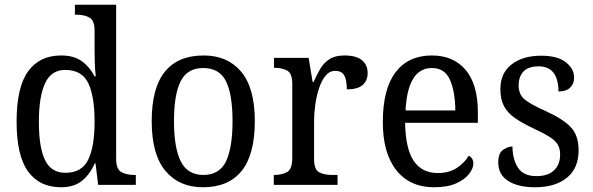

<svg xmlns="http://www.w3.org/2000/svg" viewBox="-20 -780 2500 810"><path d="M237 10Q147 10 98.5 -56.5Q50 -123 50 -267Q50 -412 98.5 -479Q147 -546 238 -546Q292 -546 325.5 -521.5Q359 -497 379 -458H384Q381 -482 380 -511.5Q379 -541 379 -566V-650Q379 -695 356.5 -706.5Q334 -718 304 -718H296V-760H470V-110Q470 -66 492 -54Q514 -42 545 -42H553V0H394L383 -91H380Q359 -44 325.5 -17Q292 10 237 10ZM256 -51Q325 -51 352 -106Q379 -161 379 -267Q379 -373 352.5 -429Q326 -485 255 -485Q196 -485 170 -428.5Q144 -372 144 -266Q144 -158 170 -104.5Q196 -51 256 -51Z M836 10Q736 10 678 -59Q620 -128 620 -269Q620 -409 675.5 -477.5Q731 -546 839 -546Q940 -546 997.5 -477.5Q1055 -409 1055 -269Q1055 -128 999.5 -59Q944 10 836 10ZM838 -42Q906 -42 933.5 -99.5Q961 -157 961 -269Q961 -381 933.5 -437Q906 -493 837 -493Q770 -493 742 -437Q714 -381 714 -269Q714 -157 742.5 -99.5Q771 -42 838 -42Z M1135 0V-42H1138Q1169 -42 1191 -54Q1213 -66 1213 -114V-426Q1213 -471 1191 -482.5Q1169 -494 1139 -494H1136V-536H1282L1299 -434H1303Q1316 -464 1331 -489.5Q1346 -515 1370 -530.5Q1394 -546 1433 -546Q1483 -546 1507 -526Q1531 -506 1531 -472Q1531 -441 1510.5 -422Q1490 -403 1443 -403Q1443 -444 1432 -462.5Q1421 -481 1394 -481Q1370 -481 1353 -460Q1336 -439 1325.5 -406.5Q1315 -374 1310 -337.5Q1305 -301 1305 -270V-109Q1305 -64 1327 -53Q1349 -42 1379 -42H1404V0Z M1811 10Q1709 10 1652 -62Q1595 -134 1595 -264Q1595 -405 1649 -475.5Q1703 -546 1802 -546Q1893 -546 1944.5 -485Q1996 -424 1996 -306V-262H1689Q1691 -152 1725.5 -101Q1760 -50 1827 -50Q1875 -50 1908 -72Q1941 -94 1957 -123Q1965 -120 1971 -111.5Q1977 -103 1977 -90Q1977 -70 1959 -46.5Q1941 -23 1904.5 -6.5Q1868 10 1811 10ZM1901 -314Q1900 -395 1878 -444Q1856 -493 1802 -493Q1750 -493 1722.5 -447Q1695 -401 1691 -314Z M2238 10Q2166 10 2124 -16.5Q2082 -43 2082 -95Q2082 -134 2102.5 -148Q2123 -162 2142 -162Q2142 -109 2165 -73Q2188 -37 2243 -37Q2292 -37 2317.5 -61.5Q2343 -86 2343 -128Q2343 -152 2333.5 -169Q2324 -186 2300 -201.5Q2276 -217 2233 -237Q2184 -260 2152.5 -282Q2121 -304 2106 -332.5Q2091 -361 2091 -404Q2091 -472 2138.5 -508.5Q2186 -545 2263 -545Q2332 -545 2367 -517.5Q2402 -490 2402 -453Q2402 -426 2385 -410Q2368 -394 2336 -394Q2336 -445 2315.5 -472.5Q2295 -500 2253 -500Q2208 -500 2188 -478Q2168 -456 2168 -420Q2168 -381 2194 -360Q2220 -339 2281 -312Q2354 -279 2387.5 -244Q2421 -209 2421 -146Q2421 -70 2371.5 -30Q2322 10 2238 10Z"/></svg>

Font: Noto Serif SemiCondensed
Style: Regular
Weight: 400
Width: 4
Designer: Monotype Design Team
Foundry: Monotype Imaging Inc.
Version: Version 2.013